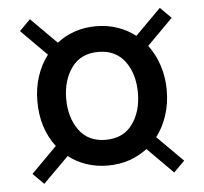

<svg xmlns="http://www.w3.org/2000/svg" viewBox="-47 -699 748 703"><g transform="rotate(-5 327.0 -347.5)"><path d="M88 -650.5 182.5 -556Q211.5 -579 248 -591.5Q284.5 -604 326.5 -604Q368.5 -604 405 -591.5Q441.5 -579 471 -556L565.5 -650.5L605.5 -610.5L511 -515.5Q536.5 -482 550.5 -439.2Q564.5 -396.5 564.5 -348Q564.5 -299 550.5 -256.2Q536.5 -213.5 511 -180L605.5 -85.5L565.5 -45.5L471.5 -140Q442 -117 405.5 -104.5Q369 -92 326.5 -92Q284 -92 247.5 -104.5Q211 -117 182 -139.5L88 -45.5L48 -85.5L142 -180Q89 -249.5 89 -348Q89 -397 103 -439.8Q117 -482.5 142.5 -515.5L48 -610.5ZM326.5 -509.5Q262.5 -509.5 228.8 -463.2Q195 -417 195 -348Q195 -279 228.8 -232.8Q262.5 -186.5 326.5 -186.5Q391 -186.5 424.8 -232.8Q458.5 -279 458.5 -348Q458.5 -417 424.8 -463.2Q391 -509.5 326.5 -509.5Z"/></g></svg>

Font: Cabin Condensed Medium
Style: Regular
Weight: 500
Width: 3
Designer: Pablo Impallari
Foundry: Pablo Impallari. http://www.impallari.com Igino Marini. http://www.ikern.com
Version: Version 3.001; ttfautohint (v1.8.3)